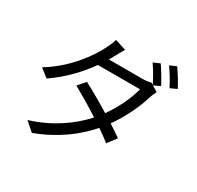

<svg xmlns="http://www.w3.org/2000/svg" viewBox="-189 -1062 1378 1346"><g transform="rotate(30 500.0 -389.0)"><path d="M712 -783C739 -746 772 -687 792 -647L775 -657C759 -651 736 -648 709 -648H436C444 -661 451 -673 457 -685C467 -704 485 -737 501 -763L411 -792C405 -767 389 -731 379 -713C334 -622 231 -472 58 -366L125 -314C237 -390 326 -487 389 -576H730C711 -497 663 -395 602 -309C524 -357 440 -405 382 -435L330 -376C386 -345 471 -295 550 -244C460 -144 328 -48 154 5L226 68C402 2 528 -95 618 -199C656 -173 689 -149 713 -130L768 -201C743 -219 709 -242 671 -266C741 -364 792 -476 818 -564C823 -580 833 -603 841 -617L794 -645L847 -669C826 -710 790 -770 765 -806ZM822 -823C850 -786 883 -730 905 -686L958 -710C940 -747 901 -809 875 -846Z"/></g></svg>

Font: Source Han Sans KR Regular
Style: Regular
Weight: 400
Designer: Ryoko NISHIZUKA (kana & ideographs); Paul D. Hunt (Latin, Greek & Cyrillic); Wenlong ZHANG (bopomofo); Sandoll Communica
Foundry: Adobe Systems Incorporated
Version: Version 1.004;PS 1.004;hotconv 1.0.82;makeotf.lib2.5.63406